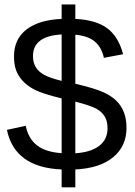

<svg xmlns="http://www.w3.org/2000/svg" viewBox="-20 -760 596 850"><path d="M252.9 -9.8Q44.9 -18.6 10.7 -185.1L93.8 -203.1Q106 -145 144.8 -115.7Q183.6 -86.4 252.9 -82V-324.2Q166.5 -345.7 133.5 -362.8Q100.6 -379.9 80.3 -402.1Q60.1 -424.3 51 -449.7Q42 -475.1 42 -510.7Q42 -586.4 96.9 -629.2Q151.9 -671.9 252.9 -676.3V-740.2H313.5V-676.3Q404.8 -671.9 454.6 -635Q504.4 -598.1 524.9 -520L439.9 -503.9Q430.2 -549.8 400.4 -575.4Q370.6 -601.1 313.5 -606.4V-389.2Q400.9 -368.7 437.7 -351.6Q474.6 -334.5 496.1 -313Q517.6 -291.5 528.8 -262.2Q540 -232.9 540 -193.4Q540 -112.8 481 -64Q421.9 -15.1 313.5 -9.8V69.3H252.9ZM456.1 -192.4Q456.1 -224.1 443.4 -244.6Q430.7 -265.1 406.7 -278.6Q382.8 -292 313.5 -310.1V-81.5Q382.3 -85.9 419.2 -114.3Q456.1 -142.6 456.1 -192.4ZM126 -511.7Q126 -482.9 138.2 -462.9Q150.4 -442.9 174.6 -429.2Q198.7 -415.5 252.9 -401.9V-607.4Q126 -600.6 126 -511.7Z"/></svg>

Font: Arial
Style: Regular
Weight: 400
Designer: Steve Matteson
Foundry: Ascender Corporation
Version: Version 2.00.3